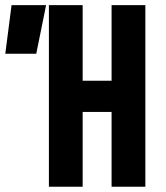

<svg xmlns="http://www.w3.org/2000/svg" viewBox="-29 -713 635 733"><path d="M397 0V-693.4H525.9V0ZM157.7 0V-693.4H286.6V0ZM-8.8 -507.8 15.1 -693.4H147L109.4 -507.8ZM178.2 -285.6V-404.8H507.8V-285.6Z"/></svg>

Font: Cascadia Mono
Style: Regular
Weight: 400
Monospace: yes
Designer: Aaron Bell
Foundry: Saja Typeworks
Version: Version 2404.023